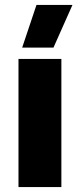

<svg xmlns="http://www.w3.org/2000/svg" viewBox="-20 -759 325 779"><path d="M197 -566 274 -739H128L70 -566ZM55 0H229V-520H55Z"/></svg>

Font: Fixel Text ExtraBold
Style: Regular
Weight: 800
Width: 4
Designer: AlfaBravo + MacPaw
Foundry: Kyrylo Tkachov, Marchela Mozhyna, Serhii Makarenko, Maria Weinstein, Zakhar Kryvoshyya
Version: Version 1.211